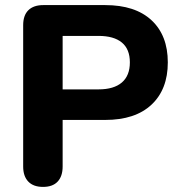

<svg xmlns="http://www.w3.org/2000/svg" viewBox="-20 -725 704 754"><path d="M149 9Q111 9 91 -12Q71 -33 71 -71V-626Q71 -665 91.5 -685Q112 -705 150 -705H393Q511 -705 575 -645.5Q639 -586 639 -480Q639 -374 575 -314Q511 -254 393 -254H226V-71Q226 -33 206.5 -12Q187 9 149 9ZM226 -374H367Q427 -374 458.5 -401Q490 -428 490 -480Q490 -532 458.5 -558Q427 -584 367 -584H226Z"/></svg>

Font: Nunito ExtraLight ExtraBold
Style: Regular
Weight: 800
Version: Version 3.602